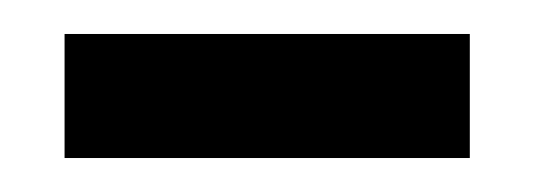

<svg xmlns="http://www.w3.org/2000/svg" viewBox="-20 -359 316 113"><path d="M256.5 -266H18V-339H256.5Z"/></svg>

Font: Roberto Sans
Style: Regular
Weight: 400
Designer: Google (font) & Cristiano Sobral (main changes)
Version: Version 1.500; ttfautohint (v1.8.4.7-5d5b-dirty)